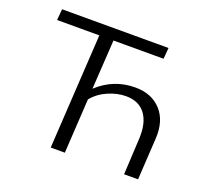

<svg xmlns="http://www.w3.org/2000/svg" viewBox="-114 -801 1030 944"><g transform="rotate(20 401.0 -329.0)"><path d="M529 -420Q615 -420 664.5 -365.5Q714 -311 708 -217L695 0H622L632 -191Q636 -273 602 -318.5Q568 -364 501 -364Q455 -364 407.5 -343.5Q360 -323 329 -285L312 0H238L274 -600H53L58 -658H615L610 -600H348L332 -342Q416 -420 529 -420Z"/></g></svg>

Font: EauTest
Style: Italic
Weight: 400
Italic angle: -12°
Designer: Christian Thalmann (Catharsis Fonts)
Version: Version 0.001;PS 000.001;hotconv 1.0.88;makeotf.lib2.5.64775